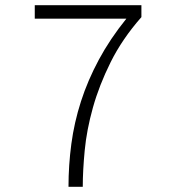

<svg xmlns="http://www.w3.org/2000/svg" viewBox="-20 -720 680 740"><path d="M244 0Q244 -83 255 -165.5Q266 -248 292 -329Q318 -410 361 -490Q404 -570 467 -648H114V-700H525V-654Q451 -570 406.5 -480.5Q362 -391 338 -305Q314 -219 306.5 -140.5Q299 -62 299 0Z"/></svg>

Font: Transpass ExtraLight
Style: Regular
Weight: 200
Designer: Delve Withrington
Foundry: Delve Fonts
Version: Version 1.001;December 18, 2019;FontCreator 12.0.0.2547 64-b